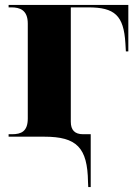

<svg xmlns="http://www.w3.org/2000/svg" viewBox="-20 -556 562 781"><path d="M338 184 339 205H349V-10H318C284 -10 268 -27 268 -61V-526H339C447 -526 483 -493 490 -381L492 -347H502V-536H15V-526H26C60 -526 93 -516 93 -460V-74C93 -22 67 -10 29 -10H15V0H160C292 0 336 44 338 184Z"/></svg>

Font: Noto Serif Display ExtraBold
Style: Regular
Weight: 800
Designer: Monotype Design Team
Foundry: Monotype Imaging Inc.
Version: Version 2.009